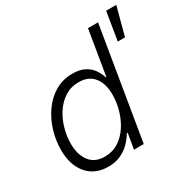

<svg xmlns="http://www.w3.org/2000/svg" viewBox="-172 -920 1072 1089"><g transform="rotate(-30 364.5 -375.5)"><path d="M233.4 11.2Q146 11.2 96.2 -47.4Q46.4 -106 46.4 -204.6Q46.4 -267.1 64.9 -328.1Q83.5 -389.2 118.7 -439Q153.8 -488.8 204.1 -518.6Q254.4 -548.3 317.9 -548.3Q367.2 -548.3 398.4 -531.2Q429.7 -514.2 447.3 -488Q464.8 -461.9 472.2 -435.5H476.1L524.4 -727.5H590.3L469.7 0H405.8L422.9 -101.1H417Q400.9 -73.2 375.7 -47.4Q350.6 -21.5 315.2 -5.1Q279.8 11.2 233.4 11.2ZM243.7 -48.3Q294.9 -48.3 334.5 -73.7Q374 -99.1 401.1 -140.9Q428.2 -182.6 442.4 -232.9Q456.5 -283.2 456.5 -333Q456.5 -403.8 423.1 -446.3Q389.6 -488.8 324.7 -488.8Q273.9 -488.8 234.6 -463.9Q195.3 -439 168 -397.9Q140.6 -356.9 126.5 -307.1Q112.3 -257.3 112.3 -207.5Q112.3 -136.7 145.5 -92.5Q178.7 -48.3 243.7 -48.3ZM632.8 -577.1 663.1 -761.7H729.5L680.2 -577.1Z"/></g></svg>

Font: Inter 17pt Light
Style: Italic
Weight: 300
Italic angle: -9.3988°
Version: Version 4.001;git-66647c0bb